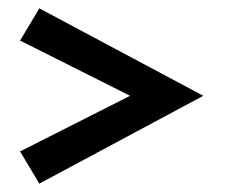

<svg xmlns="http://www.w3.org/2000/svg" viewBox="-20 -528 546 459"><path d="M74 -89 28 -166 291 -299 28 -431 74 -508 466 -299Z"/></svg>

Font: Manuale ExtraBold
Style: Italic
Weight: 800
Italic angle: -11°
Designer: Eduardo Tunni / Pablo Cosgaya
Foundry: Eduardo Tunni / Pablo Cosgaya
Version: Version 1.002